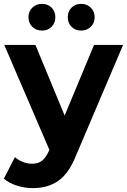

<svg xmlns="http://www.w3.org/2000/svg" viewBox="-22 -770 656 992"><path d="M614 -538 371 33Q334 126 279.5 164Q225 202 148 202Q106 202 65 189Q24 176 -2 153L55 42Q73 58 96.5 67Q120 76 143 76Q175 76 195 60.5Q215 45 231 9L233 4L0 -538H161L312 -173L464 -538ZM125 -681Q125 -711 145 -730.5Q165 -750 195 -750Q225 -750 244.5 -730.5Q264 -711 264 -681Q264 -651 244.5 -631.5Q225 -612 195 -612Q165 -612 145 -631.5Q125 -651 125 -681ZM328 -681Q328 -711 347.5 -730.5Q367 -750 397 -750Q427 -750 447 -730.5Q467 -711 467 -681Q467 -651 447 -631.5Q427 -612 397 -612Q367 -612 347.5 -631.5Q328 -651 328 -681Z"/></svg>

Font: CMG Sans
Style: Bold
Weight: 700
Designer: Julieta Ulanovsky
Foundry: Julieta Ulanovsky
Version: Version 7.200